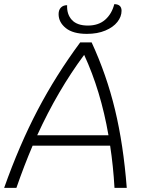

<svg xmlns="http://www.w3.org/2000/svg" viewBox="-62 -904 702 924"><path d="M468 -203H95Q54 -107 17 0H-42Q31 -206 119 -374Q207 -542 324 -700H379Q451 -544 491.5 -376Q532 -208 548 0H489Q483 -105 468 -203ZM460 -253Q423 -467 343 -640Q216 -469 117 -253ZM220 -836Q220 -856 231 -867.5Q242 -879 261 -879Q259 -835 284 -808Q309 -781 361 -781Q412 -781 444 -809Q476 -837 488 -884Q505 -884 514 -876Q523 -868 523 -852Q523 -824 503 -798.5Q483 -773 445 -757Q407 -741 356 -741Q289 -741 254.5 -769Q220 -797 220 -836Z"/></svg>

Font: Krub Light
Style: Italic
Weight: 300
Italic angle: -8°
Designer: Ekaluck Peanpanawate
Foundry: Cadson Demak Co.,Ltd.
Version: Version 1.000; ttfautohint (v1.6)